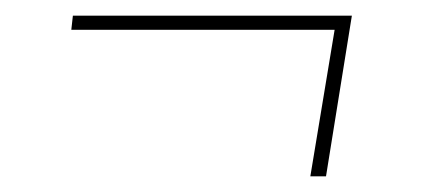

<svg xmlns="http://www.w3.org/2000/svg" viewBox="-20 -369 540 245"><path d="M396 -144H376L407 -331H71L73 -349H429Z"/></svg>

Font: Iosevka SS18 Thin
Style: Italic
Weight: 100
Italic angle: -9°
Monospace: yes
Designer: Belleve Invis
Foundry: Belleve Invis
Version: Version 25.1.1; ttfautohint (v1.8.4)